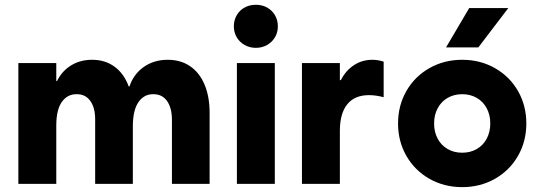

<svg xmlns="http://www.w3.org/2000/svg" viewBox="-20 -767 2247 801"><path d="M56.6 -503.9H214.8V-428.7H217.8Q238.3 -470.7 276.4 -494.1Q314.5 -517.6 364.3 -517.6Q418.9 -517.6 458.3 -488.5Q497.6 -459.5 517.1 -406.2H520Q537.1 -457.5 579.6 -487.5Q622.1 -517.6 679.7 -517.6Q733.9 -517.6 773.2 -490.7Q812.5 -463.9 833.5 -413.8Q854.5 -363.8 854.5 -295.9V0H697.3V-268.6Q696.8 -318.4 676.3 -346.4Q655.8 -374.5 619.1 -374Q581.5 -374.5 558.1 -341.6Q534.7 -308.6 534.2 -242.2V0H377V-268.6Q377 -318.4 356.4 -346.4Q335.9 -374.5 299.8 -374Q261.7 -374.5 238.5 -342.5Q215.3 -310.5 214.8 -245.6V0H56.6Z M968.3 -503.9H1126.5V0H968.3ZM955.6 -657.2Q955.6 -682.6 967.5 -703.4Q979.5 -724.1 1000.5 -735.6Q1021.5 -747.1 1047.4 -747.1Q1073.2 -747.1 1094.2 -735.6Q1115.2 -724.1 1127.2 -703.4Q1139.2 -682.6 1139.2 -657.2Q1139.2 -631.8 1127.2 -611.6Q1115.2 -591.3 1094.2 -579.3Q1073.2 -567.4 1047.4 -567.4Q1021.5 -567.4 1000.5 -579.3Q979.5 -591.3 967.5 -611.6Q955.6 -631.8 955.6 -657.2Z M1239.7 -503.9H1397.9V-432.6H1401.9Q1422.4 -472.7 1456.5 -495.1Q1490.7 -517.6 1533.7 -517.6Q1556.6 -517.6 1580.6 -509.8V-361.3Q1549.3 -370.1 1519 -370.1Q1460 -370.1 1429.2 -332.5Q1398.4 -294.9 1397.9 -223.1V0H1239.7Z M1640.6 -252Q1640.6 -326.7 1675.5 -387.5Q1710.4 -448.2 1771.7 -482.9Q1833 -517.6 1908.2 -517.6Q1983.4 -517.6 2044.7 -482.9Q2106 -448.2 2140.9 -387.5Q2175.8 -326.7 2175.8 -252Q2175.8 -177.2 2140.9 -116.5Q2106 -55.7 2044.7 -21Q1983.4 13.7 1908.2 13.7Q1833 13.7 1771.7 -21Q1710.4 -55.7 1675.5 -116.5Q1640.6 -177.2 1640.6 -252ZM2025.4 -252Q2025.4 -287.6 2010.5 -315.4Q1995.6 -343.3 1969 -358.6Q1942.4 -374 1908.2 -374Q1874 -374 1847.4 -358.6Q1820.8 -343.3 1805.9 -315.4Q1791 -287.6 1791 -252Q1791 -216.3 1805.9 -188.5Q1820.8 -160.6 1847.4 -145.3Q1874 -129.9 1908.2 -129.9Q1942.4 -129.9 1969 -145.3Q1995.6 -160.6 2010.5 -188.5Q2025.4 -216.3 2025.4 -252ZM1840.8 -569.3 1937.5 -733.4H2100.6L1975.6 -569.3Z"/></svg>

Font: Wanted Sans ExtraBold
Style: Regular
Weight: 800
Designer: Original Design by Kil Hyung-jin and Kang Hanbin, Wanted Lab, Inc; Hangeul from Source Han Sans by Jang Soo-young and Ka
Foundry: Wanted Lab, Inc.
Version: Version 1.003